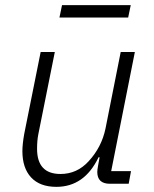

<svg xmlns="http://www.w3.org/2000/svg" viewBox="-20 -714 597 746"><path d="M211 -646 221 -694H488L478 -646ZM138 -512H193L129 -193Q124 -168 124 -136Q124 -38 215 -38Q279 -38 324 -87Q375 -142 390 -215L449 -512H504L412 -49H489L480 0H407Q358 0 358 -46Q358 -54 361 -70L367 -103H363Q308 12 199 12Q135 12 101 -24.5Q67 -61 67 -127Q67 -153 74 -193Z"/></svg>

Font: IBM Plex Sans Light
Style: Italic
Weight: 300
Italic angle: -11.31°
Designer: Mike Abbink, Paul van der Laan, Pieter van Rosmalen
Foundry: Bold Monday
Version: Version 3.0